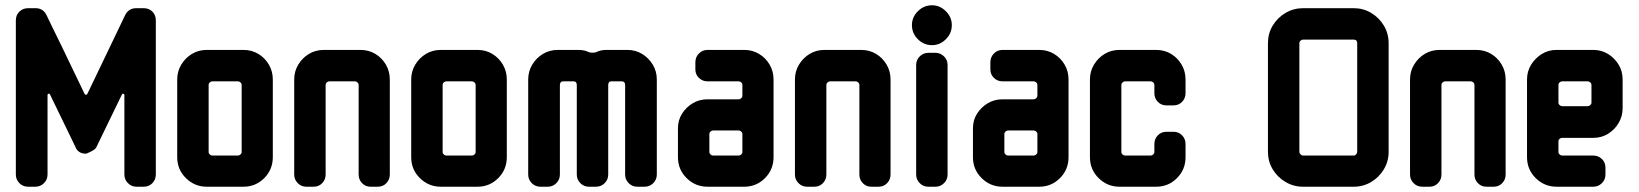

<svg xmlns="http://www.w3.org/2000/svg" viewBox="-20 -707 6205 727"><path d="M570 -46Q570 -27 557 -13.5Q544 0 524 0H497Q478 0 464.5 -13.5Q451 -27 451 -46V-347Q451 -351 447.5 -352Q444 -353 442 -350L346 -152Q343 -144 333 -138Q323 -132 314.5 -128.5Q306 -125 306 -125Q275 -125 265 -152L169 -350Q168 -353 164 -352Q160 -351 160 -347V-46Q160 -27 146.5 -13.5Q133 0 114 0H86Q67 0 53.5 -13.5Q40 -27 40 -46V-630Q40 -650 53.5 -663Q67 -676 86 -676H115Q143 -676 156 -650Q161 -639 176.5 -607.5Q192 -576 213 -533Q234 -490 256.5 -442.5Q279 -395 300 -352Q302 -348 305.5 -348Q309 -348 311 -352L454 -650Q467 -676 496 -676H524Q544 -676 557 -663Q570 -650 570 -630Z M1013 -112Q1013 -65 980.5 -32.5Q948 0 902 0H763Q717 0 684 -32.5Q651 -65 651 -112V-406Q651 -437 666.5 -462.5Q682 -488 707 -503Q732 -518 763 -518H902Q933 -518 958 -503Q983 -488 998 -462.5Q1013 -437 1013 -406ZM895 -131V-385Q895 -391 890.5 -395Q886 -399 881 -399H784Q779 -399 774.5 -395Q770 -391 770 -385V-131Q770 -126 774.5 -122Q779 -118 784 -118H881Q886 -118 890.5 -122Q895 -126 895 -131Z M1456 -46Q1456 -27 1443 -13.5Q1430 0 1411 0H1383Q1364 0 1351 -13.5Q1338 -27 1338 -46V-385Q1338 -391 1333.5 -395Q1329 -399 1324 -399H1227Q1222 -399 1217.5 -395Q1213 -391 1213 -385V-46Q1213 -27 1200 -13.5Q1187 0 1168 0H1140Q1121 0 1107.5 -13.5Q1094 -27 1094 -46V-406Q1094 -437 1109.5 -462.5Q1125 -488 1150 -503Q1175 -518 1206 -518H1345Q1376 -518 1401 -503Q1426 -488 1441 -462.5Q1456 -437 1456 -406Z M1899 -112Q1899 -65 1866.5 -32.5Q1834 0 1788 0H1649Q1603 0 1570 -32.5Q1537 -65 1537 -112V-406Q1537 -437 1552.5 -462.5Q1568 -488 1593 -503Q1618 -518 1649 -518H1788Q1819 -518 1844 -503Q1869 -488 1884 -462.5Q1899 -437 1899 -406ZM1781 -131V-385Q1781 -391 1776.5 -395Q1772 -399 1767 -399H1670Q1665 -399 1660.5 -395Q1656 -391 1656 -385V-131Q1656 -126 1660.5 -122Q1665 -118 1670 -118H1767Q1772 -118 1776.5 -122Q1781 -126 1781 -131Z M2467 -46Q2467 -27 2453.5 -13.5Q2440 0 2421 0H2393Q2374 0 2360.5 -13.5Q2347 -27 2347 -46V-385Q2347 -399 2334 -399H2295Q2283 -399 2283 -385V-46Q2283 -27 2269.5 -13.5Q2256 0 2237 0H2210Q2191 0 2177.5 -13.5Q2164 -27 2164 -46V-385Q2164 -399 2152 -399H2113Q2100 -399 2100 -385V-46Q2100 -27 2086.5 -13.5Q2073 0 2054 0H2026Q2007 0 1993.5 -13.5Q1980 -27 1980 -46V-406Q1980 -437 1995.5 -462.5Q2011 -488 2036 -503Q2061 -518 2092 -518H2171Q2193 -518 2211 -509Q2223 -506 2236 -509Q2254 -518 2276 -518H2355Q2386 -518 2411 -503Q2436 -488 2451.5 -462.5Q2467 -437 2467 -406Z M2909 -112Q2909 -65 2876.5 -32.5Q2844 0 2798 0H2659Q2613 0 2580 -32.5Q2547 -65 2547 -112V-221Q2547 -252 2562.5 -276.5Q2578 -301 2603 -316Q2628 -331 2659 -331H2777Q2782 -331 2786.5 -335Q2791 -339 2791 -345V-385Q2791 -391 2786.5 -395Q2782 -399 2777 -399H2659Q2640 -399 2626.5 -412Q2613 -425 2613 -444V-471Q2613 -491 2626.5 -504.5Q2640 -518 2659 -518H2798Q2829 -518 2854 -503Q2879 -488 2894 -462.5Q2909 -437 2909 -406ZM2791 -131V-200Q2791 -205 2786.5 -209Q2782 -213 2777 -213H2680Q2675 -213 2670.5 -209Q2666 -205 2666 -200V-131Q2666 -126 2670.5 -122Q2675 -118 2680 -118H2777Q2782 -118 2786.5 -122Q2791 -126 2791 -131Z M3352 -46Q3352 -27 3339 -13.5Q3326 0 3307 0H3279Q3260 0 3247 -13.5Q3234 -27 3234 -46V-385Q3234 -391 3229.5 -395Q3225 -399 3220 -399H3123Q3118 -399 3113.5 -395Q3109 -391 3109 -385V-46Q3109 -27 3096 -13.5Q3083 0 3064 0H3036Q3017 0 3003.5 -13.5Q2990 -27 2990 -46V-406Q2990 -437 3005.5 -462.5Q3021 -488 3046 -503Q3071 -518 3102 -518H3241Q3272 -518 3297 -503Q3322 -488 3337 -462.5Q3352 -437 3352 -406Z M3584 -612Q3584 -581 3561.5 -558.5Q3539 -536 3509 -536Q3478 -536 3455.5 -558.5Q3433 -581 3433 -612Q3433 -642 3455.5 -664.5Q3478 -687 3509 -687Q3539 -687 3561.5 -664.5Q3584 -642 3584 -612ZM3568 -46Q3568 -27 3554.5 -13.5Q3541 0 3522 0H3495Q3476 0 3462.5 -13.5Q3449 -27 3449 -46V-461Q3449 -480 3462.5 -493.5Q3476 -507 3495 -507H3522Q3541 -507 3554.5 -493.5Q3568 -480 3568 -461Z M4026 -112Q4026 -65 3993.5 -32.5Q3961 0 3915 0H3776Q3730 0 3697 -32.5Q3664 -65 3664 -112V-221Q3664 -252 3679.5 -276.5Q3695 -301 3720 -316Q3745 -331 3776 -331H3894Q3899 -331 3903.5 -335Q3908 -339 3908 -345V-385Q3908 -391 3903.5 -395Q3899 -399 3894 -399H3776Q3757 -399 3743.5 -412Q3730 -425 3730 -444V-471Q3730 -491 3743.5 -504.5Q3757 -518 3776 -518H3915Q3946 -518 3971 -503Q3996 -488 4011 -462.5Q4026 -437 4026 -406ZM3908 -131V-200Q3908 -205 3903.5 -209Q3899 -213 3894 -213H3797Q3792 -213 3787.5 -209Q3783 -205 3783 -200V-131Q3783 -126 3787.5 -122Q3792 -118 3797 -118H3894Q3899 -118 3903.5 -122Q3908 -126 3908 -131Z M4469 -112Q4469 -65 4436.5 -32.5Q4404 0 4358 0H4219Q4173 0 4140 -32.5Q4107 -65 4107 -112V-406Q4107 -437 4122.5 -462.5Q4138 -488 4163 -503Q4188 -518 4219 -518H4358Q4389 -518 4414 -503Q4439 -488 4454 -462.5Q4469 -437 4469 -406V-354Q4469 -335 4456 -321.5Q4443 -308 4424 -308H4396Q4377 -308 4364 -321.5Q4351 -335 4351 -354V-385Q4351 -391 4346.5 -395Q4342 -399 4337 -399H4240Q4235 -399 4230.5 -395Q4226 -391 4226 -385V-131Q4226 -126 4230.5 -122Q4235 -118 4240 -118H4337Q4342 -118 4346.5 -122Q4351 -126 4351 -131V-162Q4351 -181 4364 -194.5Q4377 -208 4396 -208H4424Q4443 -208 4456 -194.5Q4469 -181 4469 -162Z M5238 -132Q5238 -96 5220 -66Q5202 -36 5172 -18Q5142 0 5106 0H4914Q4878 0 4847.5 -18Q4817 -36 4799 -66Q4781 -96 4781 -132V-543Q4781 -580 4799 -610Q4817 -640 4847.5 -658Q4878 -676 4914 -676H5106Q5142 -676 5172 -658Q5202 -640 5220 -610Q5238 -580 5238 -543ZM5119 -132V-543Q5119 -557 5106 -557H4914Q4909 -557 4904.5 -553Q4900 -549 4900 -543V-132Q4900 -127 4904.5 -122.5Q4909 -118 4914 -118H5106Q5111 -118 5115 -122.5Q5119 -127 5119 -132Z M5681 -46Q5681 -27 5668 -13.5Q5655 0 5636 0H5608Q5589 0 5576 -13.5Q5563 -27 5563 -46V-385Q5563 -391 5558.5 -395Q5554 -399 5549 -399H5452Q5447 -399 5442.5 -395Q5438 -391 5438 -385V-46Q5438 -27 5425 -13.5Q5412 0 5393 0H5365Q5346 0 5332.5 -13.5Q5319 -27 5319 -46V-406Q5319 -437 5334.5 -462.5Q5350 -488 5375 -503Q5400 -518 5431 -518H5570Q5601 -518 5626 -503Q5651 -488 5666 -462.5Q5681 -437 5681 -406Z M6124 -297Q6124 -267 6109 -241.5Q6094 -216 6069 -200.5Q6044 -185 6013 -185H5895Q5890 -185 5885.5 -181.5Q5881 -178 5881 -173V-131Q5881 -126 5885.5 -122Q5890 -118 5895 -118H6013Q6032 -118 6045.5 -105Q6059 -92 6059 -72V-46Q6059 -27 6045.5 -13.5Q6032 0 6013 0H5874Q5828 0 5795 -32.5Q5762 -65 5762 -112V-406Q5762 -437 5777.5 -462Q5793 -487 5818 -502.5Q5843 -518 5874 -518H6013Q6044 -518 6069 -502.5Q6094 -487 6109 -462Q6124 -437 6124 -406ZM6006 -317V-385Q6006 -391 6001.5 -395Q5997 -399 5992 -399H5895Q5890 -399 5885.5 -395Q5881 -391 5881 -385V-317Q5881 -313 5885.5 -309Q5890 -305 5895 -305H5992Q5997 -305 6001.5 -309Q6006 -313 6006 -317Z"/></svg>

Font: Monomaniac One
Style: Regular
Weight: 400
Version: Version 1.000; ttfautohint (v1.8.3)